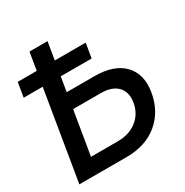

<svg xmlns="http://www.w3.org/2000/svg" viewBox="-168 -863 961 998"><g transform="rotate(-30 312.0 -364.0)"><path d="M206.5 -447.8H373Q490.2 -447.8 547.1 -388.2Q604 -328.6 587.4 -227.1Q569.8 -122.6 496.1 -61.3Q422.4 0 307.1 0H23.9L144.5 -727.5H252.9ZM191.4 -355 147.9 -93.8H309.1Q377.4 -93.8 423.6 -129.9Q469.7 -166 480 -227.5Q489.7 -286.1 457.3 -320.6Q424.8 -355 356.4 -355ZM-1.5 -534.7 12.7 -621.6H420.9L406.2 -534.7Z"/></g></svg>

Font: Inter Display Medium
Style: Italic
Weight: 500
Italic angle: -9.39999°
Designer: Rasmus Andersson
Foundry: rsms
Version: Version 4.000;git-a52131595